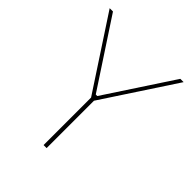

<svg xmlns="http://www.w3.org/2000/svg" viewBox="-204 -861 986 986"><g transform="rotate(45 288.5 -368.5)"><path d="M277 0V-345L20 -737H44L283 -373H294L533 -737H557L299 -344V0Z"/></g></svg>

Font: Tomorrow Thin
Style: Regular
Weight: 250
Designer: Tony de Marco, Monica Rizzolli
Foundry: Just in Type
Version: Version 2.002